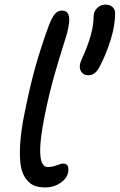

<svg xmlns="http://www.w3.org/2000/svg" viewBox="-20 -816 522 837"><path d="M365.2 -487.8Q342.3 -487.8 332.3 -506.8Q322.3 -525.9 335 -555.2Q389.2 -671.4 388.2 -746.1Q389.2 -766.6 403.8 -781.2Q418.5 -795.9 439.9 -795.9Q458.5 -795.9 469.7 -786.1Q481 -776.4 481.9 -761.2Q482.4 -707 462.4 -642.3Q442.4 -577.6 412.1 -521Q393.6 -487.8 365.2 -487.8ZM179.2 1Q152.8 1 133.5 -5.1Q114.3 -11.2 96.7 -31.7Q79.1 -52.2 71.8 -86.9Q64.5 -121.6 67.6 -182.6Q70.8 -243.7 87.9 -327.1Q111.8 -445.8 135.7 -529.8Q159.7 -613.8 191.9 -702.1Q206.1 -739.7 219.2 -754.9Q232.4 -770 250 -770Q293.5 -770 277.8 -695.8Q272.5 -668 256.1 -617.9Q239.7 -567.9 216.8 -487.1Q193.8 -406.2 173.8 -307.1Q130.4 -87.9 188 -87.9Q208.5 -87.9 227.8 -95.5Q247.1 -103 254.9 -103Q283.7 -103 276.9 -64.9Q272 -37.6 242.9 -18.3Q213.9 1 179.2 1Z"/></svg>

Font: Shantell Sans Bouncy
Style: Italic
Weight: 400
Italic angle: -11.31°
Designer: Stephen Nixon, Anya Danilova, Shantell Martin
Foundry: Arrow Type
Version: Version 1.006;[9816181b4]